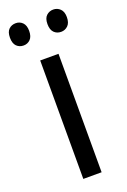

<svg xmlns="http://www.w3.org/2000/svg" viewBox="-158 -770 541 818"><g transform="rotate(-20 112.0 -361.0)"><path d="M154 0H71V-537H154ZM-17 -672Q-17 -698 -4.5 -710Q8 -722 27 -722Q45 -722 57.5 -709.5Q70 -697 70 -672Q70 -646 57.5 -633.5Q45 -621 27 -621Q8 -621 -4.5 -633.5Q-17 -646 -17 -672ZM153 -672Q153 -698 166 -710Q179 -722 197 -722Q215 -722 228 -709.5Q241 -697 241 -672Q241 -646 228 -633.5Q215 -621 197 -621Q178 -621 165.5 -633.5Q153 -646 153 -672Z"/></g></svg>

Font: Noto Sans Myanmar Condensed
Style: Regular
Weight: 400
Width: 3
Designer: Monotype Design Team
Foundry: Monotype Imaging Inc.
Version: Version 2.107; ttfautohint (v1.8.4.7-5d5b)